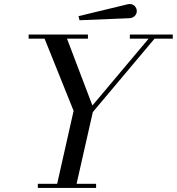

<svg xmlns="http://www.w3.org/2000/svg" viewBox="-20 -919 865 939"><path d="M614 -830 369 -820 364 -840 604 -898Q614.5 -900.5 622.9 -898.5Q631.2 -896.5 637 -891.2Q642.8 -886 645.9 -879.1Q649 -872.2 649 -865Q649 -850.9 638.7 -840.8Q628.4 -830.8 614 -830ZM165 -20H259.5L340 -377L198 -730H120V-750H410V-730H307.6L432 -403L706.9 -730H615V-750H825V-730H735.9L434 -371L354.5 -20H450V0H165Z"/></svg>

Font: Bodoni* 11
Style: Italic
Weight: 400
Italic angle: -13°
Version: Version 1.002